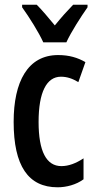

<svg xmlns="http://www.w3.org/2000/svg" viewBox="-20 -786 404 816"><path d="M352 -766H291C263 -737 244 -716 213 -678C185 -712 158 -744 136 -766H74V-755C105 -712 145 -648 164 -606H262C282 -650 324 -715 352 -755ZM225 10C262 10 304 -1 335 -24V-113C303 -92 272 -80 241 -80C177 -80 144 -143 144 -268C144 -394 178 -460 239 -460C265 -460 288 -452 313 -437L343 -522C310 -541 274 -552 227 -552C98 -552 38 -439 38 -268C38 -81 100 10 225 10Z"/></svg>

Font: Noto Sans Display Condensed Medium
Style: Regular
Weight: 500
Width: 3
Designer: Monotype Design Team
Foundry: Monotype Imaging Inc.
Version: Version 1.900